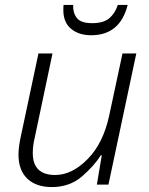

<svg xmlns="http://www.w3.org/2000/svg" viewBox="-20 -749 606 779"><path d="M190 10Q263 10 313 -33.5Q363 -77 389 -119H393L373 0H420L533 -532H477L423 -280Q399 -168 335.5 -103.5Q272 -39 204 -39Q113 -39 113 -128Q113 -158 121 -191L193 -532H136L65 -198Q55 -153 55 -122Q55 -58 91 -24Q127 10 190 10ZM350 -606Q467 -606 498 -729H458Q447 -695 423.5 -675Q400 -655 354 -655Q307 -655 291 -677Q275 -699 277 -729H238Q237 -723 237 -708Q237 -658 268.5 -632Q300 -606 350 -606Z"/></svg>

Font: Noto Sans UI Light
Style: Italic
Weight: 300
Italic angle: -12°
Designer: Monotype Design Team
Foundry: Monotype Imaging Inc.
Version: Version 1.901